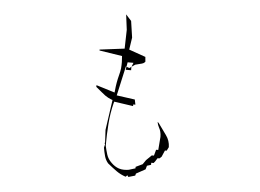

<svg xmlns="http://www.w3.org/2000/svg" viewBox="-50 -795 1099 813"><g transform="rotate(5 500.0 -388.5)"><path d="M614.7 -106V-114.7H625L630.9 -122.1L639.6 -136.2H647.5L656.2 -144L668 -171.4H672.9H675.3L683.1 -187Q682.6 -214.8 666.5 -236.8Q648.9 -260.7 631.3 -285.6L626.5 -289.6Q628.4 -277.3 633.8 -267.6Q644 -250 644 -227.5V-227.1L639.6 -171.4H632.8H630.4L623.5 -146H614.3L591.8 -124L579.1 -105.5L550.3 -91.8V-85.4L522 -76.7Q512.2 -75.2 501.7 -75.2Q491.2 -75.2 480.5 -78.6Q462.9 -84.5 448.2 -99.1Q432.1 -114.3 426.3 -132.8Q420.4 -151.4 416.5 -169.9V-170.9Q416.5 -217.3 419.9 -263.4Q423.3 -309.6 434.1 -352.5L436 -358.9L516.6 -347.2L517.1 -347.7V-354H526.4L522 -375.5L444.3 -386.2L472.2 -511.7L487.3 -506.3L510.7 -522.5L539.1 -529.8Q546.4 -531.7 550.8 -536.6L552.7 -539.1L550.8 -559.1L480 -584L487.8 -635.7L477.5 -705.6L454.1 -731.4L462.4 -666.5L460.4 -586.4L355 -573.2V-569.3L452.1 -554.2Q453.6 -536.6 453.6 -528.8Q453.6 -521 453.4 -515.4Q453.1 -509.8 452.6 -502Q450.7 -487.3 446.8 -473.1Q438 -439.9 435.1 -406.7L434.1 -397.5L355 -421.9V-414.6Q369.1 -403.3 379.4 -394.5Q389.6 -385.7 396 -381.3Q409.2 -372.1 422.4 -367.2L428.2 -365.2L409.7 -236.8L412.6 -183.1L410.6 -180.7L413.1 -175.8L409.7 -161.1Q412.6 -143.6 417.5 -125.5Q422.4 -108.4 433.1 -96.2Q454.1 -79.1 471.9 -66.4Q489.7 -53.7 511.7 -46.4L518.6 -53.2L523.4 -46.4L551.8 -54.7L554.2 -63.5L593.3 -85L597.7 -100.6ZM495.6 -497.6H472.7L478 -529.8H502.9L495.6 -511.2Z"/></g></svg>

Font: Bakudai
Style: ExtraLight
Weight: 200
Version: Version 1.48